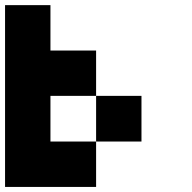

<svg xmlns="http://www.w3.org/2000/svg" viewBox="-20 -740 761 760"><path d="M360.4 -540Q360.4 -480.5 360.4 -360.4Q299.8 -360.4 179.7 -360.4Q179.7 -299.8 179.7 -179.7Q240.2 -179.7 360.4 -179.7Q360.4 -120.1 360.4 0Q299.8 0 179.7 0Q120.1 0 0 0Q0 -240.2 0 -719.7Q59.6 -719.7 179.7 -719.7Q179.7 -660.2 179.7 -540Q240.2 -540 360.4 -540ZM360.4 -360.4Q419.9 -360.4 540 -360.4Q540 -299.8 540 -179.7Q480.5 -179.7 360.4 -179.7Q360.4 -240.2 360.4 -360.4Z"/></svg>

Font: Pixelfont
Style: 5 px
Weight: 400
Designer: Eugene Lysy
Version: Version 1.0.2 (beta)